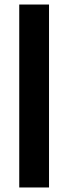

<svg xmlns="http://www.w3.org/2000/svg" viewBox="-20 -828 302 848"><path d="M65 0V-808H196.5V0Z"/></svg>

Font: Encode Sans Condensed Thin SemiBold
Style: Regular
Weight: 600
Version: Version 3.002